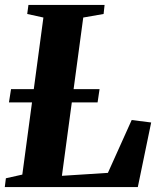

<svg xmlns="http://www.w3.org/2000/svg" viewBox="-28 -763 653 783"><path d="M-8.5 0 -4 -36 63 -51 149 -691.5 83 -706 88 -743H398.5L394.5 -706L311.5 -691.5L224.5 -46L412 -58L509 -273.5L588.5 -263.5L534 0ZM8.5 -345.5 17 -399.5H378L370 -345.5Z"/></svg>

Font: Merriweather 72pt ExtraBold
Style: Italic
Weight: 800
Italic angle: -7.8°
Version: Version 2.101